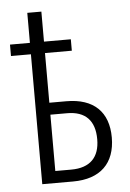

<svg xmlns="http://www.w3.org/2000/svg" viewBox="-49 -682 488 720"><g transform="rotate(-5 195.0 -322.5)"><path d="M134 -645H81V-532H6V-489H81V0H197C300 0 356 -55 356 -152C356 -248 301 -302 198 -302H134V-489H235V-532H134ZM197 -257C266 -257 301 -220 301 -150C301 -83 266 -45 194 -45H134V-257Z"/></g></svg>

Font: Noto Sans Display Condensed Light
Style: Regular
Weight: 300
Width: 3
Designer: Monotype Design Team
Foundry: Monotype Imaging Inc.
Version: Version 1.900